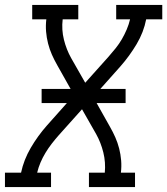

<svg xmlns="http://www.w3.org/2000/svg" viewBox="-33 -755 675 775"><path d="M-13 0V-58H52Q63 -110 91 -158Q119 -206 156 -248L237 -339H135V-396H252L198 -492Q186 -513 176.5 -534.5Q167 -556 161 -579.5Q155 -603 153 -627.5Q151 -652 154 -677H97V-735H283V-677H220Q215 -635 225 -595Q235 -555 254 -521L311 -421L405 -526Q420 -543 434 -560.5Q448 -578 459 -597Q470 -616 478.5 -636Q487 -656 492 -677H436V-735H622V-677H557Q547 -625 518.5 -577Q490 -529 453 -487L372 -396H474V-339H357L411 -243Q423 -222 432.5 -200.5Q442 -179 448 -155.5Q454 -132 456 -107.5Q458 -83 455 -58H512V0H326V-58H390Q394 -100 384 -140Q374 -180 355 -214L298 -314L204 -209Q189 -192 175.5 -174.5Q162 -157 150.5 -138Q139 -119 130.5 -99Q122 -79 117 -58H173V0Z"/></svg>

Font: Iosevka Curly Slab LtEx
Style: Italic
Weight: 300
Width: 7
Italic angle: -9°
Monospace: yes
Designer: Belleve Invis
Foundry: Belleve Invis
Version: Version 11.1.0; ttfautohint (v1.8.3)